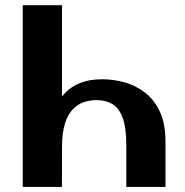

<svg xmlns="http://www.w3.org/2000/svg" viewBox="-20 -738 730 758"><path d="M69.7 0V-717.6H224.7V-287.6L192.7 -303.9Q210.1 -342.6 235.4 -369.6Q260.8 -396.6 297.2 -410.8Q333.6 -425.1 384.2 -425.1Q426.5 -425.1 470.4 -413.3Q514.2 -401.4 551.1 -373.6Q588.1 -345.7 610.8 -297.8Q633.4 -249.8 633.4 -177.6V0H478.6V-164.9Q478.6 -234.7 464.1 -273.2Q449.7 -311.8 423.4 -327.3Q397.2 -342.8 361.1 -342.8Q335.1 -342.8 310.8 -334.6Q286.4 -326.4 267 -306Q247.7 -285.7 236.3 -249.8Q224.9 -214 224.9 -158.4L224.5 0Z"/></svg>

Font: Russolo 10pt ExtraLight
Style: Regular
Weight: 200
Designer: Micah Stupak-Hahn
Version: Version 1.000